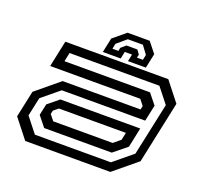

<svg xmlns="http://www.w3.org/2000/svg" viewBox="-120 -830 1028 969"><g transform="rotate(20 394.0 -345.0)"><path d="M108 0 27 -103 57.5 -245.5 182 -348.5H600.5L605 -368L581 -398.5H97L127 -540H680L761 -437L690 -103L565 0ZM143 -46.5H551L652.5 -130L713 -412.5L649 -493.5H166.5L156.5 -446H616L660.5 -390.5L642 -303.5H194L101 -227L79.5 -127ZM175.5 -94 131.5 -149 144.5 -209.5 203 -257.5H632L610 -152L538.5 -94ZM207 -141.5H526L563 -172L571.5 -212H212L186.5 -191L182.5 -172ZM525.5 -690 570 -634 553.5 -556H457.5L465.5 -594H426.5L418.5 -556H322.5L339 -634L406.5 -690ZM500 -659.5H419L368 -616L362.5 -588H394.5L398 -605.5L423.5 -627.5H482L498 -605.5L494 -588H526L532 -616Z"/></g></svg>

Font: Tourney Expanded Medium
Style: Italic
Weight: 500
Width: 7
Italic angle: -12°
Designer: Tyler Finck
Foundry: Etcetera Type Co
Version: Version 1.010; ttfautohint (v1.8.3)